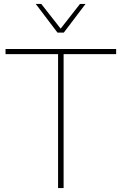

<svg xmlns="http://www.w3.org/2000/svg" viewBox="-20 -952 616 972"><path d="M413 -932 303 -787H271L161 -932H189L287 -807L385 -932ZM568 -704V-678H302V0H274V-678H8V-704Z"/></svg>

Font: Prodigy Sans ExtraLight
Style: Regular
Weight: 200
Designer: Wei Huang
Foundry: Wei Huang
Version: Version 1.003; ttfautohint (v1.8.3)